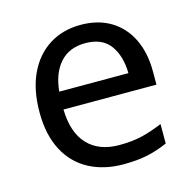

<svg xmlns="http://www.w3.org/2000/svg" viewBox="-87 -634 738 732"><g transform="rotate(-15 282.0 -268.0)"><path d="M292 -546Q361 -546 410.5 -516Q460 -486 486.5 -431.5Q513 -377 513 -304V-251H146Q148 -160 192.5 -112.5Q237 -65 317 -65Q368 -65 407.5 -74.5Q447 -84 489 -102V-25Q448 -7 408 1.5Q368 10 313 10Q237 10 178.5 -21Q120 -52 87.5 -113.5Q55 -175 55 -264Q55 -352 84.5 -415Q114 -478 167.5 -512Q221 -546 292 -546ZM291 -474Q228 -474 191.5 -433.5Q155 -393 148 -321H421Q420 -389 389 -431.5Q358 -474 291 -474Z"/></g></svg>

Font: Noto Sans Tai Tham
Style: Regular
Weight: 400
Designer: Monotype Design Team 2013. Revised by David WIlliams 2020
Foundry: Monotype Imaging Inc.
Version: Version 2.002